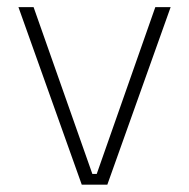

<svg xmlns="http://www.w3.org/2000/svg" viewBox="-20 -506 518 526"><path d="M233 -29.5H245L405.5 -486.5H447.5L274 0H204L30.5 -486.5H72Z"/></svg>

Font: Anek Devanagari Medium ExtraLight
Style: Regular
Weight: 250
Version: Version 1.003